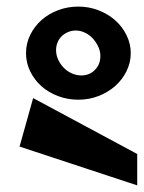

<svg xmlns="http://www.w3.org/2000/svg" viewBox="-20 -559 435 580"><path d="M58.6 -398.4Q58.6 -427.7 71.3 -453.6Q84 -479.5 105.5 -498.5Q127 -517.6 155.8 -528.3Q184.6 -539.1 216.8 -539.1Q249 -539.1 277.8 -527.8Q306.6 -516.6 328.1 -497.6Q349.6 -478.5 362.3 -452.6Q375 -426.8 375 -398.4Q375 -370.1 362.3 -344.2Q349.6 -318.4 328.1 -299.3Q306.6 -280.3 277.8 -269Q249 -257.8 216.8 -257.8Q184.6 -257.8 155.8 -268.6Q127 -279.3 105.5 -298.3Q84 -317.4 71.3 -343.3Q58.6 -369.1 58.6 -398.4ZM168 -451.2Q149.4 -433.6 149.4 -407.2Q149.4 -392.6 155.8 -378.9Q162.1 -365.2 172.4 -354.5Q182.6 -343.8 196.8 -337.4Q210.9 -331.1 225.6 -331.1Q250 -331.1 266.6 -347.7Q283.2 -364.3 283.2 -389.6Q283.2 -404.3 276.9 -418Q270.5 -431.6 260.3 -442.9Q250 -454.1 236.3 -460.4Q222.7 -466.8 209 -466.8Q186.5 -466.8 168 -451.2ZM394.5 -93.8V1L39.1 -116.2L80.1 -262.7Z"/></svg>

Font: Shorif Bongobondhu ANSI V2
Style: Regular
Weight: 400
Designer: Shorif Uddin Shishir, Shorif art & Design, e-mail : shorifart@gmail.com, facebook : Shorif2001
Foundry: Lipighor Font Foundry
Version: Designed By Shorif Uddin Shishir | Build By Niladri Shekhar 